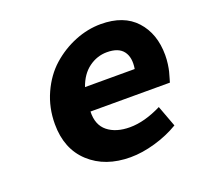

<svg xmlns="http://www.w3.org/2000/svg" viewBox="-99 -635 798 759"><g transform="rotate(-20 300.0 -255.5)"><path d="M328.1 12.2Q222.2 12.2 156.5 -48.1Q90.8 -108.4 90.8 -212.9Q90.8 -282.2 117.9 -341.8Q145 -401.4 188.7 -440.2Q232.4 -479 286.6 -501Q340.8 -522.9 396 -522.9Q492.2 -522.9 543.2 -467Q594.2 -411.1 594.2 -320.8Q594.2 -302.2 591.6 -283.2Q588.9 -264.2 586.2 -253.9Q583.5 -243.7 579.1 -228.5Q574.7 -213.4 574.2 -211.9H240.2Q238.3 -155.8 273.2 -127.9Q308.1 -100.1 366.2 -100.1Q427.7 -100.1 500 -136.2L533.2 -46.9Q487.3 -19.5 432.4 -3.7Q377.4 12.2 328.1 12.2ZM252.9 -310.1H461.9Q469.7 -356.9 449.7 -383.5Q429.7 -410.2 380.9 -410.2Q339.4 -410.2 304.7 -384.8Q270 -359.4 252.9 -310.1Z"/></g></svg>

Font: Office Code Pro D Bold Italic
Style: Regular
Weight: 700
Italic angle: -9°
Designer: Nathan Rutzky & Paul D. Hunt
Foundry: Adobe Systems Incorporated
Version: Version 1.004;PS 001.004;hotconv 1.0.70;makeotf.lib2.5.58329